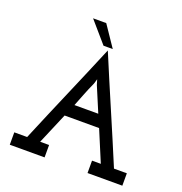

<svg xmlns="http://www.w3.org/2000/svg" viewBox="-153 -1017 1094 1151"><g transform="rotate(20 394.0 -441.5)"><path d="M257 0V-79H200Q228 -145 242 -178Q256 -211 284 -277H504Q525 -227 545.5 -178Q566 -129 587 -79H531V0H753V-79H671Q602 -244 532.5 -405.5Q463 -567 394 -732Q325 -567 255.5 -405.5Q186 -244 117 -79H35V0ZM383 -515Q384 -518 386.5 -525Q389 -532 393 -548L403 -515L470 -356H318Q332 -391 348.5 -433.5Q365 -476 383 -515ZM419 -750Q396 -783 374 -816.5Q352 -850 329 -883H245Q274 -850 302.5 -816.5Q331 -783 360 -750Z"/></g></svg>

Font: Josefin Slab Thin
Style: Bold
Weight: 700
Version: Version 2.000